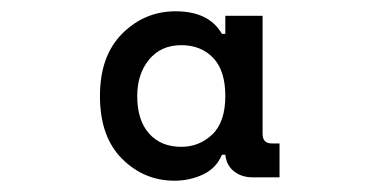

<svg xmlns="http://www.w3.org/2000/svg" viewBox="-20 -726 652 340"><path d="M289 -406Q235 -406 196 -445Q157 -484 157 -556Q157 -627 196.5 -666.5Q236 -706 291 -706Q350 -706 373 -666H379V-698H445V-489Q445 -472 461 -472H475V-412H427Q408 -412 394.5 -422.5Q381 -433 379 -452H373Q363 -428 339.5 -417Q316 -406 289 -406ZM301 -466Q333 -466 356 -488Q379 -510 379 -556Q379 -601 357.5 -623.5Q336 -646 301 -646Q265 -646 244 -620.5Q223 -595 223 -556Q223 -513 244 -489.5Q265 -466 301 -466Z"/></svg>

Font: Space Mono
Style: Regular
Weight: 400
Monospace: yes
Designer: Colophon Foundry + Benjamin Critton
Foundry: Colophon Foundry & Benjamin Critton
Version: Version 1.003; ttfautohint (v1.8.4.7-5d5b)